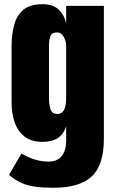

<svg xmlns="http://www.w3.org/2000/svg" viewBox="-20 -760 544 907"><path d="M232.4 127Q181.6 127 145.3 121.8Q108.9 116.7 80.1 103.5Q51.3 90.3 22.5 66.4L81.5 -34.7Q145.5 3.4 209.5 3.4Q251.5 3.4 272 -23.4Q292.5 -50.3 292.5 -93.3V-165Q271.5 -89.8 180.7 -89.8Q128.4 -89.8 96.2 -114.7Q64 -139.6 49.3 -182.1Q34.7 -224.6 34.7 -276.9V-540Q34.7 -599.1 47.4 -644.3Q60.1 -689.5 91.8 -714.8Q123.5 -740.2 180.7 -740.2Q229 -740.2 256.1 -715.8Q283.2 -691.4 292.5 -649.9V-732.4H470.7V-104.5Q470.7 20 413.3 73.5Q356 127 232.4 127ZM251.5 -221.7Q292.5 -221.7 292.5 -295.9V-544.9Q292.5 -564.9 281 -585.9Q269.5 -606.9 249.5 -606.9Q224.1 -606.9 217.8 -588.1Q211.4 -569.3 211.4 -544.9V-295.9Q211.4 -269.5 218 -245.6Q224.6 -221.7 251.5 -221.7Z"/></svg>

Font: webenart
Style: Regular
Weight: 400
Designer: Vernon Adams
Foundry: Vernon Adams
Version: Version 2.116; ttfautohint (v1.8.3)